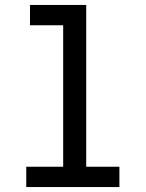

<svg xmlns="http://www.w3.org/2000/svg" viewBox="-20 -755 588 775"><path d="M86 0V-82H235V-653H101V-735H328V-82H462V0Z"/></svg>

Font: Iosevka Semi-Condensed Medium
Style: Regular
Weight: 500
Monospace: yes
Designer: Belleve Invis
Foundry: Belleve Invis
Version: Version 27.3.5